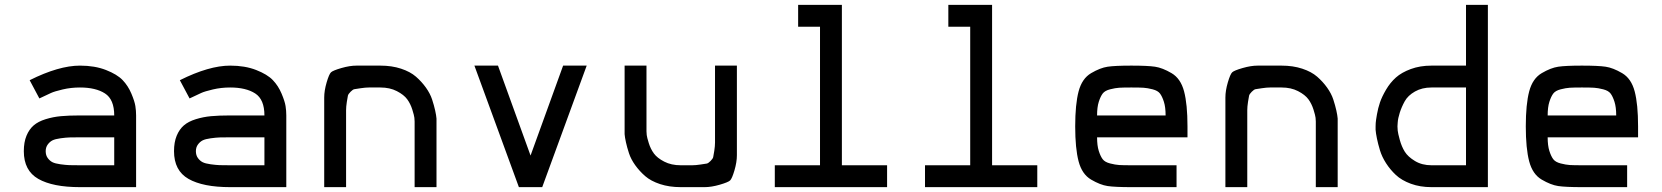

<svg xmlns="http://www.w3.org/2000/svg" viewBox="-20 -770 6838 790"><path d="M309 0Q197 0 137.5 -34Q78 -68 78 -148Q78 -185 89 -211.5Q100 -238 118.5 -254Q137 -270 167.5 -279.5Q198 -289 230.5 -292Q263 -295 309 -295H450Q450 -361 412 -385.5Q374 -410 309 -410Q272 -410 238 -402Q204 -394 190 -387.5Q176 -381 142 -365L102 -440Q222 -500 309 -500Q370 -500 416 -482Q462 -464 484.5 -440.5Q507 -417 520.5 -385Q534 -353 537 -333.5Q540 -314 540 -295V0ZM309 -90H450V-205H309Q281 -205 266 -204.5Q251 -204 229 -201Q207 -198 196 -192.5Q185 -187 176.5 -175.5Q168 -164 168 -148Q168 -131 176.5 -119.5Q185 -108 196 -102.5Q207 -97 229 -94Q251 -91 265.5 -90.5Q280 -90 309 -90Z M927 0Q815 0 755.5 -34Q696 -68 696 -148Q696 -185 707 -211.5Q718 -238 736.5 -254Q755 -270 785.5 -279.5Q816 -289 848.5 -292Q881 -295 927 -295H1068Q1068 -361 1030 -385.5Q992 -410 927 -410Q890 -410 856 -402Q822 -394 808 -387.5Q794 -381 760 -365L720 -440Q840 -500 927 -500Q988 -500 1034 -482Q1080 -464 1102.5 -440.5Q1125 -417 1138.5 -385Q1152 -353 1155 -333.5Q1158 -314 1158 -295V0ZM927 -90H1068V-205H927Q899 -205 884 -204.5Q869 -204 847 -201Q825 -198 814 -192.5Q803 -187 794.5 -175.5Q786 -164 786 -148Q786 -131 794.5 -119.5Q803 -108 814 -102.5Q825 -97 847 -94Q869 -91 883.5 -90.5Q898 -90 927 -90Z M1314 0V-270Q1314 -340 1314 -368.5Q1314 -397 1324 -431Q1334 -465 1342 -472.5Q1350 -480 1384.5 -490Q1419 -500 1447 -500Q1475 -500 1545 -500Q1592 -500 1630 -487.5Q1668 -475 1691.5 -454.5Q1715 -434 1732.5 -409.5Q1750 -385 1758 -360.5Q1766 -336 1770.5 -315.5Q1775 -295 1776 -282V-270V0H1686V-270Q1686 -276 1685 -285.5Q1684 -295 1676.5 -319Q1669 -343 1655.5 -361.5Q1642 -380 1613 -395Q1584 -410 1545 -410Q1512 -410 1498 -410Q1484 -410 1464 -407Q1444 -404 1438 -403Q1432 -402 1422.5 -392.5Q1413 -383 1411.5 -376.5Q1410 -370 1407 -350.5Q1404 -331 1404 -316.5Q1404 -302 1404 -270V0Z M2115 0 1932 -500H2029L2163 -130L2297 -500H2394L2211 0Z M2781 0Q2734 0 2696 -12.5Q2658 -25 2634.5 -45.5Q2611 -66 2593.5 -90.5Q2576 -115 2568 -139.5Q2560 -164 2555.5 -184.5Q2551 -205 2550 -218V-230V-500H2640V-230Q2640 -224 2641 -214.5Q2642 -205 2649.5 -181Q2657 -157 2670.5 -138.5Q2684 -120 2713 -105Q2742 -90 2781 -90Q2814 -90 2828 -90Q2842 -90 2862 -93Q2882 -96 2888 -97Q2894 -98 2903.5 -107.5Q2913 -117 2914.5 -123.5Q2916 -130 2919 -149.5Q2922 -169 2922 -183.5Q2922 -198 2922 -230V-500H3012V-230Q3012 -160 3012 -131.5Q3012 -103 3002 -69Q2992 -35 2984 -27.5Q2976 -20 2941.5 -10Q2907 0 2879 0Q2851 0 2781 0Z M3168 0V-90H3354V-660H3264V-750H3444V-90H3630V0Z M3786 0V-90H3972V-660H3882V-750H4062V-90H4248V0Z M4635 0Q4568 0 4537.5 -4.5Q4507 -9 4469.5 -31Q4432 -53 4418 -106Q4404 -159 4404 -250Q4404 -341 4418 -394Q4432 -447 4469.5 -469Q4507 -491 4537.5 -495.5Q4568 -500 4635 -500Q4702 -500 4732.5 -495.5Q4763 -491 4800.5 -469Q4838 -447 4852 -394Q4866 -341 4866 -250V-205H4494Q4494 -171 4501 -149Q4508 -127 4517 -115Q4526 -103 4547.5 -97.5Q4569 -92 4585 -91Q4601 -90 4635 -90H4821V0ZM4494 -295H4776Q4776 -329 4769 -351Q4762 -373 4753 -385Q4744 -397 4722.5 -402.5Q4701 -408 4685 -409Q4669 -410 4635 -410Q4601 -410 4585 -409Q4569 -408 4547.5 -402.5Q4526 -397 4517 -385Q4508 -373 4501 -351Q4494 -329 4494 -295Z M5022 0V-270Q5022 -340 5022 -368.5Q5022 -397 5032 -431Q5042 -465 5050 -472.5Q5058 -480 5092.5 -490Q5127 -500 5155 -500Q5183 -500 5253 -500Q5300 -500 5338 -487.5Q5376 -475 5399.5 -454.5Q5423 -434 5440.5 -409.5Q5458 -385 5466 -360.5Q5474 -336 5478.5 -315.5Q5483 -295 5484 -282V-270V0H5394V-270Q5394 -276 5393 -285.5Q5392 -295 5384.5 -319Q5377 -343 5363.5 -361.5Q5350 -380 5321 -395Q5292 -410 5253 -410Q5220 -410 5206 -410Q5192 -410 5172 -407Q5152 -404 5146 -403Q5140 -402 5130.5 -392.5Q5121 -383 5119.5 -376.5Q5118 -370 5115 -350.5Q5112 -331 5112 -316.5Q5112 -302 5112 -270V0Z M5870 0Q5823 0 5785 -14Q5747 -28 5723.5 -50Q5700 -72 5683 -98.5Q5666 -125 5658 -151.5Q5650 -178 5645.5 -200Q5641 -222 5640 -236V-250Q5640 -255 5640.5 -264Q5641 -273 5645.5 -299Q5650 -325 5658 -348.5Q5666 -372 5683 -401Q5700 -430 5723.5 -451Q5747 -472 5785 -486Q5823 -500 5870 -500H6012V-750H6102V0ZM5870 -90H6012V-410H5870Q5831 -410 5802 -393.5Q5773 -377 5760 -353.5Q5747 -330 5739.5 -306.5Q5732 -283 5731 -266L5730 -250Q5730 -243 5731 -232.5Q5732 -222 5739.5 -194.5Q5747 -167 5760 -146Q5773 -125 5802 -107.5Q5831 -90 5870 -90Z M6489 0Q6422 0 6391.5 -4.5Q6361 -9 6323.5 -31Q6286 -53 6272 -106Q6258 -159 6258 -250Q6258 -341 6272 -394Q6286 -447 6323.5 -469Q6361 -491 6391.5 -495.5Q6422 -500 6489 -500Q6556 -500 6586.5 -495.5Q6617 -491 6654.5 -469Q6692 -447 6706 -394Q6720 -341 6720 -250V-205H6348Q6348 -171 6355 -149Q6362 -127 6371 -115Q6380 -103 6401.5 -97.5Q6423 -92 6439 -91Q6455 -90 6489 -90H6675V0ZM6348 -295H6630Q6630 -329 6623 -351Q6616 -373 6607 -385Q6598 -397 6576.5 -402.5Q6555 -408 6539 -409Q6523 -410 6489 -410Q6455 -410 6439 -409Q6423 -408 6401.5 -402.5Q6380 -397 6371 -385Q6362 -373 6355 -351Q6348 -329 6348 -295Z"/></svg>

Font: Hermit
Style: Regular
Weight: 400
Designer: Pablo Caro
Version: Version 2.000;PS 002.000;hotconv 1.0.88;makeotf.lib2.5.64775